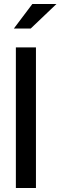

<svg xmlns="http://www.w3.org/2000/svg" viewBox="-20 -936 301 956"><path d="M141 -916H261L133 -794H49ZM59 0V-700H159V0Z"/></svg>

Font: Red Hat Display Medium
Style: Regular
Weight: 500
Designer: Pentagram / MCKL
Foundry: Pentagram / MCKL
Version: Version 1.005; Red Hat Display Medium